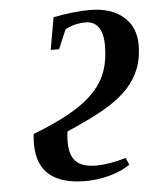

<svg xmlns="http://www.w3.org/2000/svg" viewBox="-52 -750 693 806"><g transform="rotate(-5 295.0 -347.0)"><path d="M277.3 9.8Q73.7 9.8 73.7 -164.1Q73.7 -187.5 76.2 -206.1Q202.6 -254.9 273.2 -303Q343.8 -351.1 375.2 -408.7Q406.7 -466.3 406.7 -550.8Q406.7 -601.6 387.9 -627.7Q369.1 -653.8 334.5 -653.8Q287.6 -653.8 248 -632.3L213.4 -551.3H178.2L202.1 -687Q287.6 -704.1 356 -704.1Q444.8 -704.1 496.3 -660.4Q547.9 -616.7 547.9 -540Q547.9 -486.8 531.2 -442.9Q514.6 -398.9 481.9 -362.5Q449.2 -326.2 393.6 -291.3Q337.9 -256.3 218.3 -204.1Q215.3 -180.7 215.3 -161.1Q215.3 -103 241.9 -77.1Q268.6 -51.3 325.2 -51.3Q383.3 -51.3 452.1 -72.3L464.8 -42.5Q429.7 -18.1 379.2 -4.2Q328.6 9.8 277.3 9.8Z"/></g></svg>

Font: Liberation Serif
Style: Bold Italic
Weight: 700
Italic angle: -16.333°
Designer: Steve Matteson
Foundry: Ascender Corporation
Version: Version 2.1.5